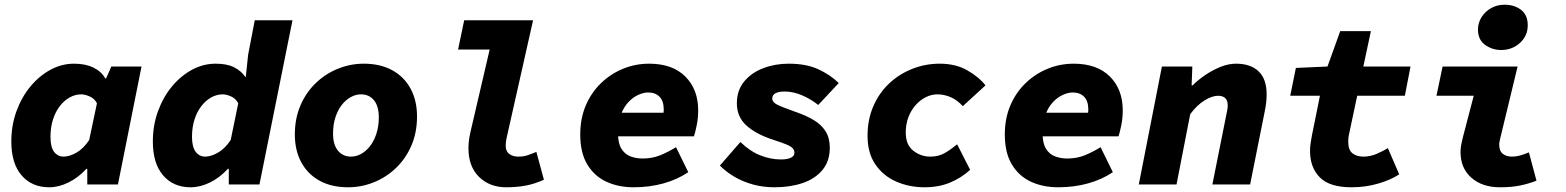

<svg xmlns="http://www.w3.org/2000/svg" viewBox="-20 -782 6640 814"><path d="M189 12Q115 12 71.5 -38.5Q28 -89 28 -182Q28 -251 50 -311Q72 -371 109.5 -416Q147 -461 194.5 -486.5Q242 -512 294 -512Q342 -512 376 -495.5Q410 -479 426 -450H430L452 -500H580L480 0H350V-66H346Q312 -29 270.5 -8.5Q229 12 189 12ZM250 -118Q274 -118 303.5 -134.5Q333 -151 358 -188L391 -344Q381 -364 360.5 -373Q340 -382 324 -382Q299 -382 275.5 -369Q252 -356 233.5 -332Q215 -308 204.5 -275Q194 -242 194 -202Q194 -158 209.5 -138Q225 -118 250 -118Z M788 12Q715 12 671.5 -38.5Q628 -89 628 -182Q628 -251 650 -311Q672 -371 709.5 -416Q747 -461 794.5 -486.5Q842 -512 894 -512Q942 -512 972 -497Q1002 -482 1020 -456H1022L1032 -550L1060 -696H1220L1080 0H950V-66H946Q912 -29 870.5 -8.5Q829 12 788 12ZM850 -118Q874 -118 903.5 -134.5Q933 -151 958 -188L990 -344Q980 -364 960 -373Q940 -382 924 -382Q899 -382 875.5 -369Q852 -356 833.5 -332Q815 -308 804.5 -275Q794 -242 794 -202Q794 -159 809.5 -138.5Q825 -118 850 -118Z M1456 12Q1386 12 1335.5 -15.5Q1285 -43 1257.5 -93.5Q1230 -144 1230 -212Q1230 -280 1254 -335.5Q1278 -391 1319.5 -430.5Q1361 -470 1413.5 -491Q1466 -512 1522 -512Q1592 -512 1642.5 -484.5Q1693 -457 1720.5 -406.5Q1748 -356 1748 -288Q1748 -220 1724 -164.5Q1700 -109 1658.5 -69.5Q1617 -30 1564.5 -9Q1512 12 1456 12ZM1468 -118Q1491 -118 1512 -130Q1533 -142 1549.5 -163.5Q1566 -185 1576 -216Q1586 -247 1586 -284Q1586 -332 1565.5 -357Q1545 -382 1510 -382Q1488 -382 1466.5 -370Q1445 -358 1428.5 -336.5Q1412 -315 1402 -284.5Q1392 -254 1392 -216Q1392 -168 1413 -143Q1434 -118 1468 -118Z M2126 12Q2056 12 2011 -32Q1966 -76 1966 -154Q1966 -169 1968 -185.5Q1970 -202 1974 -220L2056 -572H1922L1948 -696H2240L2128 -198Q2127 -192 2125.5 -184Q2124 -176 2124 -164Q2124 -140 2139.5 -129Q2155 -118 2176 -118Q2198 -118 2214 -123Q2230 -128 2254 -138L2286 -20Q2246 -2 2208 5Q2170 12 2126 12Z M2666 12Q2602 12 2551 -11.5Q2500 -35 2470 -84.5Q2440 -134 2440 -212Q2440 -280 2463.5 -335Q2487 -390 2528 -429.5Q2569 -469 2621.5 -490.5Q2674 -512 2732 -512Q2831 -512 2885.5 -457.5Q2940 -403 2940 -314Q2940 -281 2933.5 -249.5Q2927 -218 2922 -204H2559L2576 -304H2830L2788 -281Q2790 -289 2792 -298.5Q2794 -308 2794 -317Q2794 -354 2776 -372Q2758 -390 2728 -390Q2709 -390 2686.5 -380Q2664 -370 2644.5 -349.5Q2625 -329 2612.5 -296.5Q2600 -264 2600 -218Q2600 -175 2614.5 -151.5Q2629 -128 2653 -119Q2677 -110 2704 -110Q2745 -110 2778.5 -123.5Q2812 -137 2846 -158L2898 -52Q2852 -21 2793 -4.5Q2734 12 2666 12Z M3264 12Q3216 12 3173.5 0.5Q3131 -11 3095.5 -31.5Q3060 -52 3032 -80L3119 -180Q3159 -141 3203 -123.5Q3247 -106 3290 -106Q3319 -106 3333.5 -113.5Q3348 -121 3348 -134Q3348 -145 3341 -153Q3334 -161 3315.5 -169Q3297 -177 3262 -188Q3187 -212 3145.5 -249Q3104 -286 3104 -344Q3104 -399 3135 -436.5Q3166 -474 3216 -493Q3266 -512 3324 -512Q3398 -512 3449 -488.5Q3500 -465 3536 -430L3449 -337Q3419 -361 3381.5 -377.5Q3344 -394 3306 -394Q3283 -394 3268.5 -387Q3254 -380 3254 -364Q3254 -349 3274.5 -338.5Q3295 -328 3352 -308Q3396 -293 3429 -273.5Q3462 -254 3480 -225.5Q3498 -197 3498 -156Q3498 -99 3467 -61.5Q3436 -24 3383 -6Q3330 12 3264 12Z M3900 12Q3835 12 3780 -12Q3725 -36 3691.5 -84.5Q3658 -133 3658 -206Q3658 -275 3682.5 -331.5Q3707 -388 3749.5 -428Q3792 -468 3847.5 -490Q3903 -512 3964 -512Q4032 -512 4081.5 -483.5Q4131 -455 4158 -420L4062 -332Q4038 -358 4010.5 -370Q3983 -382 3954 -382Q3929 -382 3905 -370Q3881 -358 3861.5 -336Q3842 -314 3831 -284.5Q3820 -255 3820 -220Q3820 -168 3852 -143Q3884 -118 3924 -118Q3959 -118 3985 -133Q4011 -148 4038 -170L4093 -62Q4056 -28 4008 -8Q3960 12 3900 12Z M4466 12Q4402 12 4351 -11.5Q4300 -35 4270 -84.5Q4240 -134 4240 -212Q4240 -280 4263.5 -335Q4287 -390 4328 -429.5Q4369 -469 4421.5 -490.5Q4474 -512 4532 -512Q4631 -512 4685.5 -457.5Q4740 -403 4740 -314Q4740 -281 4733.5 -249.5Q4727 -218 4722 -204H4359L4376 -304H4630L4588 -281Q4590 -289 4592 -298.5Q4594 -308 4594 -317Q4594 -354 4576 -372Q4558 -390 4528 -390Q4509 -390 4486.5 -380Q4464 -370 4444.5 -349.5Q4425 -329 4412.5 -296.5Q4400 -264 4400 -218Q4400 -175 4414.5 -151.5Q4429 -128 4453 -119Q4477 -110 4504 -110Q4545 -110 4578.5 -123.5Q4612 -137 4646 -158L4698 -52Q4652 -21 4593 -4.5Q4534 12 4466 12Z M4808 0 4906 -500H5035L5032 -420H5036Q5059 -443 5090 -464Q5121 -485 5154.5 -498.5Q5188 -512 5220 -512Q5282 -512 5316 -479.5Q5350 -447 5350 -382Q5350 -366 5348 -347Q5346 -328 5342 -310L5280 0H5120L5178 -290Q5181 -304 5183 -315Q5185 -326 5185 -335Q5185 -356 5174.5 -366Q5164 -376 5144 -376Q5119 -376 5087 -356.5Q5055 -337 5026 -298L4968 0Z M5710 12Q5617 12 5575.5 -30Q5534 -72 5534 -142Q5534 -157 5536 -172Q5538 -187 5542 -208L5576 -376H5450L5474 -494L5608 -500L5662 -650H5792L5760 -500H5960L5936 -376H5734L5700 -216Q5697 -203 5696.5 -195.5Q5696 -188 5696 -180Q5696 -146 5714 -132Q5732 -118 5760 -118Q5789 -118 5816 -129.5Q5843 -141 5864 -154L5912 -43Q5878 -20 5824 -4Q5770 12 5710 12Z M6340 12Q6264 12 6218 -28.5Q6172 -69 6172 -138Q6172 -153 6175 -168.5Q6178 -184 6182 -200L6228 -376H6070L6096 -500H6414L6340 -194Q6339 -188 6337.5 -182Q6336 -176 6336 -170Q6336 -142 6351 -130Q6366 -118 6390 -118Q6407 -118 6423.5 -122.5Q6440 -127 6462 -136L6494 -16Q6461 -3 6424.5 4.5Q6388 12 6340 12ZM6344 -570Q6307 -570 6276.5 -591.5Q6246 -613 6246 -657Q6246 -685 6261 -709Q6276 -733 6301.5 -747.5Q6327 -762 6358 -762Q6401 -762 6429 -740Q6457 -718 6457 -675Q6457 -630 6424 -600Q6391 -570 6344 -570Z"/></svg>

Font: Source Code Pro ExtraLight Black
Style: Italic
Weight: 900
Italic angle: -11°
Monospace: yes
Version: Version 1.016;hotconv 1.0.116;makeotfexe 2.5.65601